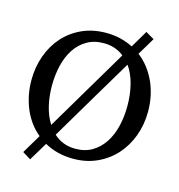

<svg xmlns="http://www.w3.org/2000/svg" viewBox="-119 -853 969 1037"><g transform="rotate(15 365.5 -334.5)"><path d="M479 -591.8Q456.5 -610.4 428.2 -620.1Q399.9 -629.9 366.2 -629.9Q312 -629.9 272 -606.4Q231.9 -583 205.6 -542.7Q179.2 -502.4 166.5 -449Q153.8 -395.5 153.8 -335.9Q153.8 -276.4 166.5 -223.6Q179.2 -170.9 205.1 -129.9ZM576.2 -334Q576.2 -398.9 562 -454.6Q547.9 -510.3 519 -550.8Q458.5 -449.2 387.5 -330.1Q316.4 -210.9 242.2 -85Q266.1 -63 296.1 -51Q326.2 -39.1 363.8 -39.1Q418 -39.1 457.8 -63Q497.6 -86.9 523.9 -127.2Q550.3 -167.5 563.2 -220.9Q576.2 -274.4 576.2 -334ZM691.9 -335Q691.9 -262.2 668.5 -198.2Q645 -134.3 602.3 -86.7Q559.6 -39.1 499.5 -11.5Q439.5 16.1 366.2 16.1Q320.8 16.1 280.3 5.9Q239.7 -4.4 205.1 -23.9Q189.5 2.4 174.1 27.8Q158.7 53.2 143.1 79.1L97.2 50.8L160.2 -55.2Q131.3 -78.6 108.9 -109.1Q86.4 -139.6 71 -175.5Q55.7 -211.4 47.4 -251.7Q39.1 -292 39.1 -335.9Q39.1 -409.2 62 -473.1Q85 -537.1 127.4 -584.7Q169.9 -632.3 230.2 -659.7Q290.5 -687 365.2 -687Q407.2 -687 445.1 -677.7Q482.9 -668.5 515.1 -651.9L571.8 -748L619.1 -720.2Q606.4 -698.2 591.6 -673.8Q576.7 -649.4 561 -623Q592.3 -599.1 616.5 -567.9Q640.6 -536.6 657.5 -499.8Q674.3 -462.9 683.1 -421.1Q691.9 -379.4 691.9 -335Z"/></g></svg>

Font: BabelStone Ogham
Style: Regular
Weight: 400
Designer: Andrew West
Foundry: BabelStone
Version: Version 2.02 March 14, 2022